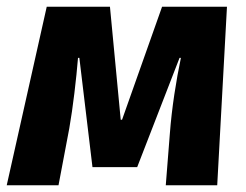

<svg xmlns="http://www.w3.org/2000/svg" viewBox="-31 -551 733 571"><path d="M462 0H615L644 -531H451L332 -195H328L296 -531H108L-11 0H143L175 -169C186 -231 196 -317 201 -379H205L244 -54H377L503 -379H507C493 -312 480 -232 474 -152Z"/></svg>

Font: Fira Sans OT
Style: Bold Italic
Weight: 700
Italic angle: -8°
Designer: Carrois Corporate & Edenspiekermann
Foundry: Carrois Corporate GbR & Edenspiekermann AG
Version: Version 2.001